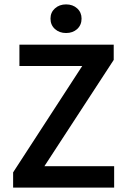

<svg xmlns="http://www.w3.org/2000/svg" viewBox="-20 -858 580 878"><path d="M40 0V-69.8L356 -556.2H68.8V-653.8H500V-584L183.1 -98.1H502V0ZM210.9 -772.9Q210.9 -801.3 231.2 -819.6Q251.5 -837.9 282.2 -837.9Q313 -837.9 333 -819.6Q353 -801.3 353 -772.9Q353 -743.7 333 -725.3Q313 -707 282.2 -707Q251.5 -707 231.2 -725.3Q210.9 -743.7 210.9 -772.9Z"/></svg>

Font: Source Sans 3 Semibold
Style: Regular
Weight: 600
Designer: Paul D. Hunt
Foundry: Adobe
Version: Version 3.052;hotconv 1.1.0;makeotfexe 2.6.0